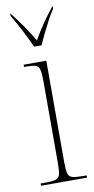

<svg xmlns="http://www.w3.org/2000/svg" viewBox="-88 -804 413 842"><g transform="rotate(-10 118.5 -383.0)"><path d="M100 -606Q85 -640 62.5 -683.5Q40 -727 22 -756V-766H24Q53 -729 74.5 -697.5Q96 -666 117 -631Q137 -666 158.5 -697.5Q180 -729 209 -766H211V-756Q198 -736 184 -710Q170 -684 156.5 -656.5Q143 -629 133 -606ZM24 0V-10H44Q76 -10 91 -14.5Q106 -19 110 -34.5Q114 -50 114 -85V-449Q114 -484 110 -500.5Q106 -517 93 -521.5Q80 -526 50 -526H41V-536H142V-85Q142 -50 146 -34.5Q150 -19 165 -14.5Q180 -10 212 -10H229V0Z"/></g></svg>

Font: Noto Serif Display Condensed Thin
Style: Regular
Weight: 100
Width: 3
Designer: Monotype Design Team
Foundry: Monotype Imaging Inc.
Version: Version 2.009